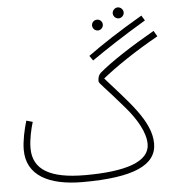

<svg xmlns="http://www.w3.org/2000/svg" viewBox="-58 -901 883 976"><g transform="rotate(-5 383.5 -413.5)"><path d="M579 -792C594 -792 607 -805 607 -820C607 -835 594 -848 579 -848C564 -848 551 -835 551 -820C551 -805 564 -792 579 -792ZM431 -590C506 -642 587 -696 711 -770L695 -796C572 -724 490 -670 414 -615ZM469 -740C484 -740 496 -753 496 -768C496 -783 484 -795 469 -795C453 -795 441 -783 441 -768C441 -753 453 -740 469 -740ZM325 21C583 21 703 -32 703 -143C703 -259 588 -369 479 -494C543 -546 650 -619 767 -684L750 -713C634 -647 526 -577 465 -525C455 -516 449 -503 449 -483C449 -471 478 -449 576 -334C629 -272 670 -202 670 -143C670 -52 546 -13 340 -13C163 -13 75 -63 75 -173C75 -218 87 -270 98 -306L66 -315C53 -272 40 -214 40 -168C40 -38 151 21 325 21Z"/></g></svg>

Font: Noto Sans Arabic UI Cn XLt
Style: Regular
Weight: 200
Width: 3
Designer: Monotype Design Team, Nadine Chahine and Nizar Qandah
Foundry: Monotype Imaging Inc.
Version: Version 2.010